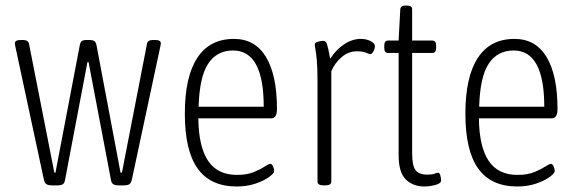

<svg xmlns="http://www.w3.org/2000/svg" viewBox="-20 -670 2098 696"><path d="M170 2Q156 2 149 -2Q142 -6 139 -19L37 -495Q36 -499 35 -504.5Q34 -510 34 -513Q34 -525 55 -525H63Q82 -525 85 -512L177 -44H181L269 -505Q271 -517 276.5 -521Q282 -525 293 -525H304Q316 -525 322 -521Q328 -517 330 -505L417 -44H422L513 -512Q515 -525 535 -525H543Q563 -525 563 -513Q563 -510 562 -505.5Q561 -501 560 -496L458 -19Q455 -6 448.5 -2Q442 2 428 2H412Q398 2 391 -2Q384 -6 382 -19L301 -445H297L216 -19Q214 -6 207.5 -2Q201 2 187 2Z M838 6Q743 6 696.5 -59Q650 -124 650 -258Q650 -391 695 -460Q740 -529 828 -529Q905 -529 944.5 -463Q984 -397 984 -275Q984 -241 963 -241H699Q700 -139 734 -87.5Q768 -36 839 -36Q875 -36 899.5 -46Q924 -56 939 -66Q954 -76 960 -76Q966 -76 970 -66.5Q974 -57 974 -50Q974 -42 955.5 -28.5Q937 -15 906.5 -4.5Q876 6 838 6ZM700 -283H936Q936 -487 825 -487Q766 -487 734.5 -439Q703 -391 700 -283Z M1153 2Q1131 2 1131 -12V-373Q1131 -424 1128.5 -451Q1126 -478 1123.5 -490.5Q1121 -503 1121 -509Q1121 -515 1131.5 -518.5Q1142 -522 1151 -522Q1161 -522 1165 -511Q1169 -500 1177 -457Q1198 -490 1227.5 -509.5Q1257 -529 1288 -529Q1308 -529 1323.5 -521Q1339 -513 1339 -503Q1339 -493 1333.5 -483.5Q1328 -474 1323 -474Q1318 -474 1306.5 -479Q1295 -484 1273 -484Q1243 -484 1218.5 -463Q1194 -442 1181 -412V-12Q1181 2 1159 2Z M1519 6Q1477 6 1451 -19.5Q1425 -45 1425 -108V-478H1387Q1373 -478 1373 -496V-505Q1373 -523 1387 -523H1425L1431 -636Q1432 -650 1450 -650H1454Q1474 -650 1474 -636V-523H1547Q1561 -523 1561 -505V-496Q1561 -478 1547 -478H1474V-115Q1474 -69 1486.5 -53Q1499 -37 1529 -37Q1548 -37 1555.5 -40.5Q1563 -44 1568 -44Q1574 -44 1576.5 -33Q1579 -22 1579 -16Q1579 -5 1558 0.5Q1537 6 1519 6Z M1855 6Q1760 6 1713.5 -59Q1667 -124 1667 -258Q1667 -391 1712 -460Q1757 -529 1845 -529Q1922 -529 1961.5 -463Q2001 -397 2001 -275Q2001 -241 1980 -241H1716Q1717 -139 1751 -87.5Q1785 -36 1856 -36Q1892 -36 1916.5 -46Q1941 -56 1956 -66Q1971 -76 1977 -76Q1983 -76 1987 -66.5Q1991 -57 1991 -50Q1991 -42 1972.5 -28.5Q1954 -15 1923.5 -4.5Q1893 6 1855 6ZM1717 -283H1953Q1953 -487 1842 -487Q1783 -487 1751.5 -439Q1720 -391 1717 -283Z"/></svg>

Font: Asap Condensed ExtraLight
Style: Regular
Weight: 200
Width: 3
Designer: Pablo Cosgaya
Foundry: Omnibus-Type
Version: Version 3.001; ttfautohint (v1.8.4.7-5d5b)